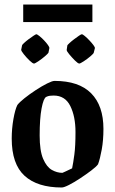

<svg xmlns="http://www.w3.org/2000/svg" viewBox="-20 -822 511 852"><path d="M254 10Q146 10 89 -42Q32 -94 32 -207Q32 -251 39.5 -293.5Q47 -336 57 -356Q66 -368 88.5 -386Q111 -404 138.5 -422Q166 -440 189 -451.5Q212 -463 222 -463Q330 -463 384.5 -408Q439 -353 439 -250Q439 -200 431.5 -158.5Q424 -117 415 -93Q407 -82 384.5 -65Q362 -48 335.5 -30.5Q309 -13 286.5 -1.5Q264 10 254 10ZM257 -55Q260 -56 270.5 -61Q281 -66 290.5 -70.5Q300 -75 300 -75Q305 -99 310 -136.5Q315 -174 315 -236Q315 -305 292 -351.5Q269 -398 218 -398Q209 -398 201 -397Q193 -396 185 -392Q173 -386 164.5 -341Q156 -296 156 -221Q156 -153 171.5 -117Q187 -81 210 -68Q233 -55 257 -55ZM83 -724V-802H390V-724ZM279 -621Q280 -623 288.5 -631Q297 -639 309 -648Q321 -657 330.5 -663.5Q340 -670 343 -670Q347 -670 356.5 -662Q366 -654 376.5 -643Q387 -632 394.5 -622Q402 -612 401 -608L396 -588Q395 -584 381 -572Q367 -560 351.5 -550Q336 -540 332 -540Q326 -540 312.5 -553.5Q299 -567 287 -581.5Q275 -596 276 -601ZM78 -621Q78 -623 86.5 -631Q95 -639 107 -648Q119 -657 129 -663.5Q139 -670 141 -670Q145 -670 155 -662Q165 -654 175.5 -643Q186 -632 193 -622Q200 -612 199 -608L195 -588Q193 -584 179 -572Q165 -560 150 -550Q135 -540 131 -540Q125 -540 111 -553.5Q97 -567 85.5 -581.5Q74 -596 74 -601Z"/></svg>

Font: Grenze Gotisch SemiBold
Style: Regular
Weight: 600
Designer: Renata Polastri
Foundry: Omnibus-Type
Version: Version 1.001